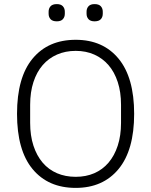

<svg xmlns="http://www.w3.org/2000/svg" viewBox="-20 -904 737 936"><path d="M349 12Q215 12 139 -79.5Q63 -171 63 -349Q63 -527 139 -618.5Q215 -710 349 -710Q482 -710 558 -618Q634 -526 634 -349Q634 -172 558 -80Q482 12 349 12ZM349 -42Q399 -42 439.5 -59.5Q480 -77 509 -111Q538 -145 554 -194Q570 -243 570 -305V-393Q570 -455 554 -504Q538 -553 509 -586.5Q480 -620 439.5 -638Q399 -656 349 -656Q299 -656 258 -638Q217 -620 188 -586.5Q159 -553 143 -504Q127 -455 127 -393V-305Q127 -243 143 -194Q159 -145 188 -111Q217 -77 258 -59.5Q299 -42 349 -42ZM257 -800Q236 -800 226.5 -810.5Q217 -821 217 -837V-847Q217 -863 226.5 -873.5Q236 -884 257 -884Q277 -884 286.5 -873.5Q296 -863 296 -847V-837Q296 -821 286.5 -810.5Q277 -800 257 -800ZM441 -800Q421 -800 411.5 -810.5Q402 -821 402 -837V-847Q402 -863 411.5 -873.5Q421 -884 441 -884Q462 -884 471.5 -873.5Q481 -863 481 -847V-837Q481 -821 471.5 -810.5Q462 -800 441 -800Z"/></svg>

Font: IBM Plex Sans Thai Light
Style: Regular
Weight: 300
Designer: Mike Abbink, Paul van der Laan, Pieter van Rosmalen, Ben Mitchell, Mark Frömberg
Foundry: Bold Monday
Version: Version 1.2